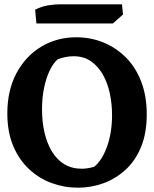

<svg xmlns="http://www.w3.org/2000/svg" viewBox="-20 -851 715 891"><path d="M342 20Q278 20 219.5 -1.5Q161 -23 114.5 -66.5Q68 -110 41 -174.5Q14 -239 14 -325Q14 -432 56.5 -511.5Q99 -591 171.5 -634.5Q244 -678 334 -678Q400 -678 458.5 -654.5Q517 -631 563 -585.5Q609 -540 635 -473Q661 -406 661 -320Q661 -234 635 -170Q609 -106 563.5 -64Q518 -22 461 -1Q404 20 342 20ZM360 -68Q375 -68 389 -70.5Q403 -73 417 -77Q454 -107 477 -171.5Q500 -236 500 -317Q500 -369 489.5 -418Q479 -467 457 -505.5Q435 -544 401.5 -567Q368 -590 322 -590Q304 -590 285.5 -586.5Q267 -583 248 -576Q227 -558 210.5 -523.5Q194 -489 184.5 -443Q175 -397 175 -343Q175 -286 186.5 -236Q198 -186 221 -148Q244 -110 278.5 -89Q313 -68 360 -68ZM149 -742 143 -806Q172 -821 202.5 -826Q233 -831 256 -831H546L551 -784L504 -742Z"/></svg>

Font: Eczar SemiBold
Style: Regular
Weight: 600
Designer: Vaibhav Singh
Foundry: Rosetta Type Foundry
Version: Version 2.000